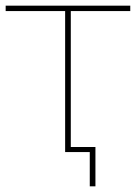

<svg xmlns="http://www.w3.org/2000/svg" viewBox="-24 -537 480 678"><path d="M206 -506 214 -498H-4V-517H436V-498H218L226 -506V0H206ZM293 -8 301 0H206V-18H313V121H293Z"/></svg>

Font: Montserrat
Style: Regular
Weight: 400
Designer: Julieta Ulanovsky
Foundry: Julieta Ulanovsky
Version: Version 8.000